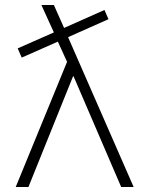

<svg xmlns="http://www.w3.org/2000/svg" viewBox="-20 -750 594 770"><path d="M273 -444 94 0H43L249 -502L212 -583L67 -519L51 -556L196 -620L146 -730H196L237 -638L399 -710L415 -673L253 -601L516 0H466L275 -444Z"/></svg>

Font: Mplus 1p Light
Style: Regular
Weight: 300
Version: Version 1.061